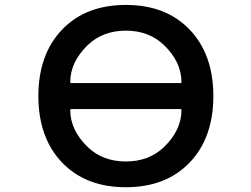

<svg xmlns="http://www.w3.org/2000/svg" viewBox="-20 -785 1040 794"><path d="M163.1 -233.4Q138.7 -301.8 138.7 -387.7Q138.7 -473.6 163.1 -542Q187.5 -611.3 237.3 -663.1Q286.1 -713.9 352.1 -739.3Q418 -764.6 500.5 -764.6Q583 -764.6 648.9 -739.3Q714.8 -713.9 764.2 -662.6Q813.5 -611.3 837.9 -542Q862.3 -473.6 862.3 -387.7Q862.3 -301.8 837.9 -233.4Q813.5 -164.1 764.2 -112.8Q714.8 -61.5 648.9 -36.1Q583 -10.7 500.5 -10.7Q418 -10.7 352.1 -36.1Q286.1 -61.5 236.8 -112.8Q187.5 -164.1 163.1 -233.4ZM274.4 -334Q270.5 -334 270.5 -330.1Q270.5 -247.1 342.8 -176.8Q405.3 -117.2 500.5 -117.2Q595.7 -117.2 658.2 -176.8Q730.5 -247.1 730.5 -330.1Q730.5 -334 726.6 -334ZM726.6 -441.4Q730.5 -441.4 730.5 -445.3Q730.5 -528.3 658.2 -598.6Q595.7 -658.2 500.5 -658.2Q405.3 -658.2 342.8 -598.6Q270.5 -528.3 270.5 -445.3Q270.5 -441.4 274.4 -441.4Z"/></svg>

Font: Rounded-L Mgen+ 1m medium
Style: Regular
Weight: 500
Designer: [Source Han Sans]
Ryoko NISHIZUKA  (kana & ideographs); Paul D. Hunt (Latin, Greek & Cyrillic); Wenlong ZHANG  (bopomofo
Version: Version 1.059.20150602